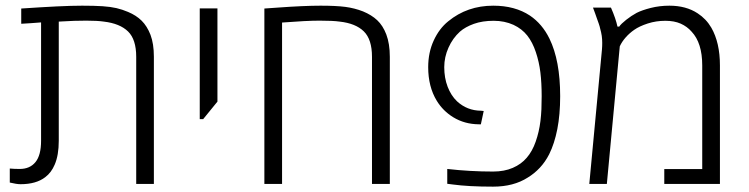

<svg xmlns="http://www.w3.org/2000/svg" viewBox="-20 -660 2687 689"><path d="M53.7 1Q39.6 1 15.1 -4.9V-55.2Q31.2 -53.7 50.8 -53.7Q87.4 -53.7 107.4 -78.4Q127.4 -103 127.4 -154.8V-579.6Q109.4 -578.1 91.8 -576.9Q74.2 -575.7 56.2 -574.7V-629.4Q128.9 -634.3 183.3 -637Q237.8 -639.6 274.9 -639.6Q318.8 -639.6 347.9 -637.7Q377 -635.7 397.9 -630.9Q418.9 -626 439.5 -617.2Q468.8 -605 488.3 -585.7Q507.8 -566.4 520 -535.2Q532.2 -502.9 532.2 -456.5V0H468.8V-456.1Q468.8 -518.6 439.5 -547.1Q410.2 -575.7 352.5 -582.5Q329.1 -585.9 289.6 -585.9Q270 -585.9 245.4 -585.2Q220.7 -584.5 190.9 -582.5V-154.8Q190.9 -103 176.3 -69.3Q164.1 -40.5 142.6 -24.4Q109.9 1 53.7 1Z M696.8 -232.4V-629.9H760.3V-295.4L709 -232.4Z M928.7 0V-629.4Q937 -629.9 977.5 -632.8Q1023.9 -636.2 1062.3 -637.9Q1100.6 -639.6 1130.4 -639.6Q1186 -639.6 1219.2 -635.3Q1252.4 -630.9 1282.7 -619.1Q1313.5 -606.4 1333.7 -587.4Q1354 -568.4 1366.2 -536.6Q1378.9 -502.9 1378.9 -456.1V0H1314.9V-456.1Q1314.9 -518.6 1285.6 -547.4Q1256.3 -576.2 1198.7 -582.5Q1174.8 -585.9 1127 -585.9Q1079.6 -585.9 992.2 -579.1V0Z M1749.5 9.8Q1661.1 9.8 1604.5 2L1585 -0.5V-53.7Q1667 -44.4 1749.5 -44.4Q1789.6 -44.4 1820.1 -57.6Q1850.6 -70.8 1870.1 -93.8Q1890.1 -116.7 1902.3 -151.6Q1914.6 -186.5 1919.4 -225.6Q1921.9 -246.1 1922.9 -268.1Q1923.8 -290 1923.8 -314.9Q1923.8 -362.3 1919.2 -400.1Q1914.6 -438 1902.8 -473.1Q1891.1 -508.3 1872.1 -532.5Q1853 -556.6 1822.8 -570.8Q1790.5 -585.4 1751.5 -585.4Q1711.4 -585.4 1680.7 -574.5Q1649.9 -563.5 1630.4 -546.4Q1604.5 -522.9 1589.4 -489Q1574.2 -455.1 1574.2 -418.9Q1574.2 -380.4 1586.4 -348.6Q1598.6 -316.9 1620.1 -296.4Q1656.2 -263.2 1705.6 -262.7L1715.8 -261.7L1705.6 -213.9H1698.7Q1647 -214.4 1606.4 -239.3Q1569.8 -261.7 1547.4 -298.3Q1516.6 -348.6 1516.6 -418.9Q1516.6 -471.7 1536.4 -514.6Q1556.2 -557.6 1588.4 -583.5Q1656.7 -639.6 1750 -639.6Q1828.1 -639.6 1881.8 -604Q1925.8 -574.2 1951.7 -521.5Q1990.2 -442.9 1990.2 -314.9Q1990.2 -249 1980 -196.8Q1969.7 -144.5 1950.7 -106.4Q1936.5 -78.6 1917 -57.9Q1897.5 -37.1 1874 -22.9Q1823.2 9.8 1749.5 9.8Z M2094.7 0 2140.1 -481.9Q2140.6 -488.8 2140.9 -494.6Q2141.1 -500.5 2141.1 -506.3Q2141.1 -519.5 2139.4 -531.5Q2137.7 -543.5 2133.3 -559.1Q2132.8 -563 2128.9 -574.5Q2125 -585.9 2120.8 -597.2Q2116.7 -608.4 2116.2 -610.4Q2114.3 -616.2 2112.1 -621.6Q2109.9 -627 2107.9 -632.8H2172.4Q2189.9 -592.8 2195.8 -564.5H2202.1Q2208.5 -574.2 2227.1 -588.9Q2245.6 -603.5 2264.6 -613.8Q2283.7 -623.5 2315.4 -631.6Q2347.2 -639.6 2382.3 -639.6Q2441.9 -639.6 2483.4 -612.3Q2514.2 -592.3 2532.7 -560.5Q2563.5 -506.8 2563.5 -425.3V0H2363.8V-53.2H2500V-425.3Q2500 -505.9 2461.9 -546.4Q2445.8 -564.9 2422.6 -575.2Q2399.4 -585.4 2367.7 -585.4Q2334.5 -585.4 2304.4 -575.7Q2274.4 -565.9 2256.3 -553.2Q2239.3 -541.5 2225.6 -526.1Q2211.9 -510.7 2204.1 -493.7L2157.7 0Z"/></svg>

Font: Open Sans Light
Style: Regular
Weight: 300
Designer: Monotype Design Team
Foundry: Monotype Imaging Inc.
Version: Version 3.000; ttfautohint (v1.8.4)